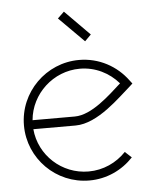

<svg xmlns="http://www.w3.org/2000/svg" viewBox="-50 -713 618 765"><g transform="rotate(-5 258.5 -330.5)"><path d="M308 -545 333 -570 234 -670 208 -645ZM241 -250H72C81 -355 171 -438 277 -438C339 -438 394 -410 432 -366C383 -322 309 -250 241 -250ZM72 -214H241C331 -214 424 -312 469 -350L481 -361L471 -374C427 -434 357 -473 277 -473C145 -473 36 -365 36 -232C36 -99 144 9 277 9C347 9 409 -21 453 -68L427 -92C389 -52 336 -27 277 -27C170 -27 81 -109 72 -214Z"/></g></svg>

Font: Rawengulk
Style: Regular
Weight: 400
Version: Version 0.9